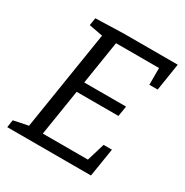

<svg xmlns="http://www.w3.org/2000/svg" viewBox="-161 -830 928 962"><g transform="rotate(30 303.0 -349.0)"><path d="M473.2 -164.5H521.4L495 0H10.6L17.3 -43.5L113.9 -63.2L99.9 -49.5L194.8 -647.2L205.2 -632.2L113.2 -649.5L119.9 -693L281.5 -698H594L569.3 -539.9H521.2L521.1 -650.2L535.5 -636.8H257.8L274.5 -650.2L230.2 -370.8L219.9 -386.8H474.7L465 -327.2H209.5L226.2 -344.9L178.6 -45.8L168.2 -61.2H457.6L437.5 -46.5Z"/></g></svg>

Font: Bitter Thin
Style: Italic
Weight: 100
Italic angle: -9°
Designer: Sol Matas, and Bitter project Authors
Foundry: Sol Matas
Version: Version 2.002